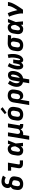

<svg xmlns="http://www.w3.org/2000/svg" viewBox="2785 -3600 1030 6640"><g transform="rotate(-90 3300.0 -280.0)"><path d="M257 8Q224 8 192.5 2.5Q161 -3 134.5 -17.5Q108 -32 88.5 -55.5Q69 -79 59 -108Q49 -137 48.5 -169.5Q48 -202 54 -234L64 -297Q67 -316 74.5 -335Q82 -354 95 -370.5Q108 -387 125 -400Q142 -413 160 -423Q146 -435 137 -451.5Q128 -468 123 -486.5Q118 -505 117 -525Q116 -545 120 -565Q124 -590 134 -614.5Q144 -639 160 -661Q176 -683 198 -699.5Q220 -716 244.5 -726Q269 -736 294.5 -740Q320 -744 345 -744Q400 -744 451 -730Q502 -716 546 -692L483 -595Q454 -612 421.5 -622.5Q389 -633 354 -633Q337 -633 319.5 -629Q302 -625 287.5 -614Q273 -603 263.5 -587Q254 -571 251 -554Q248 -537 254 -520.5Q260 -504 274 -495.5Q288 -487 305.5 -485Q323 -483 339.5 -480Q356 -477 372.5 -472.5Q389 -468 405 -463Q421 -458 436 -450.5Q451 -443 464 -433.5Q477 -424 487.5 -411.5Q498 -399 505.5 -384Q513 -369 516.5 -352.5Q520 -336 520.5 -318.5Q521 -301 519 -283.5Q517 -266 514 -248L503 -186Q499 -159 489 -131.5Q479 -104 461 -80.5Q443 -57 418.5 -39Q394 -21 367 -10.5Q340 0 312 4Q284 8 257 8ZM257 -102Q277 -102 298 -108.5Q319 -115 335.5 -129.5Q352 -144 361 -164Q370 -184 373 -204L384 -266Q386 -284 386 -302Q386 -320 377 -334.5Q368 -349 353 -357Q338 -365 321 -369Q304 -373 286.5 -375.5Q269 -378 252 -382Q252 -382 252 -382Q252 -382 252 -382Q239 -373 229 -361Q219 -349 212 -335.5Q205 -322 201 -307.5Q197 -293 194 -279L184 -216Q180 -195 181 -174.5Q182 -154 191 -137Q200 -120 218 -111Q236 -102 257 -102Z M969 0Q945 0 922 -3Q899 -6 878 -14.5Q857 -23 840 -37.5Q823 -52 813 -72.5Q803 -93 801.5 -116.5Q800 -140 804 -164L845 -410H718V-520H996L934 -146Q933 -138 934.5 -130.5Q936 -123 941.5 -118.5Q947 -114 954.5 -112Q962 -110 969 -110H1073V0Z M1422 8Q1391 8 1361.5 1.5Q1332 -5 1308.5 -21Q1285 -37 1269 -61Q1253 -85 1246 -113.5Q1239 -142 1239.5 -172.5Q1240 -203 1246 -234L1262 -334Q1266 -360 1274.5 -385Q1283 -410 1298 -433.5Q1313 -457 1333.5 -475.5Q1354 -494 1378.5 -506.5Q1403 -519 1429.5 -523.5Q1456 -528 1481 -528Q1505 -528 1527 -521.5Q1549 -515 1566.5 -502Q1584 -489 1596.5 -471Q1609 -453 1618 -433Q1625 -454 1632.5 -476Q1640 -498 1648 -520H1765Q1738 -453 1712.5 -385Q1687 -317 1658 -250Q1665 -188 1670 -125Q1675 -62 1681 0H1564Q1564 -18 1563.5 -36.5Q1563 -55 1563 -74Q1550 -57 1534.5 -41.5Q1519 -26 1500.5 -14.5Q1482 -3 1462 2.5Q1442 8 1422 8ZM1422 -102Q1439 -102 1456.5 -111.5Q1474 -121 1487.5 -135Q1501 -149 1511 -165.5Q1521 -182 1529.5 -199Q1538 -216 1545.5 -233Q1553 -250 1560 -268Q1559 -283 1557 -299Q1555 -315 1552 -330.5Q1549 -346 1544.5 -360.5Q1540 -375 1532 -388Q1524 -401 1510.5 -409.5Q1497 -418 1481 -418Q1464 -418 1446.5 -408.5Q1429 -399 1418 -384Q1407 -369 1401 -351.5Q1395 -334 1392 -316L1376 -216Q1374 -204 1372.5 -192Q1371 -180 1372 -168Q1373 -156 1375.5 -144.5Q1378 -133 1383.5 -123.5Q1389 -114 1399 -108Q1409 -102 1422 -102Z M1787 215 1909 -520H2042L1992 -216Q1990 -203 1989 -189.5Q1988 -176 1990 -163Q1992 -150 1997 -138Q2002 -126 2011 -117.5Q2020 -109 2033 -105.5Q2046 -102 2059 -102Q2077 -102 2095 -107.5Q2113 -113 2128 -125Q2143 -137 2151.5 -154Q2160 -171 2163 -189L2217 -520H2351L2286 -132Q2285 -126 2286 -120Q2287 -114 2290.5 -110Q2294 -106 2299.5 -104Q2305 -102 2311 -102H2331V8H2293Q2268 8 2244.5 3.5Q2221 -1 2201 -12Q2181 -23 2168 -42.5Q2155 -62 2151 -85Q2139 -64 2120.5 -45.5Q2102 -27 2080.5 -15Q2059 -3 2035 2.5Q2011 8 1988 8Q1978 8 1968 7Q1958 6 1949 4Q1948 30 1945.5 56Q1943 82 1938 107L1920 215Z M2657 8Q2625 8 2593.5 2.5Q2562 -3 2535 -17.5Q2508 -32 2488.5 -55.5Q2469 -79 2459 -108Q2449 -137 2448.5 -169Q2448 -201 2454 -234L2470 -334Q2475 -361 2485 -388Q2495 -415 2512.5 -439Q2530 -463 2554.5 -480.5Q2579 -498 2606 -509Q2633 -520 2661 -524Q2689 -528 2716 -528Q2749 -528 2780.5 -522.5Q2812 -517 2838.5 -502.5Q2865 -488 2885 -464.5Q2905 -441 2915 -412Q2925 -383 2925 -351Q2925 -319 2920 -286L2903 -186Q2899 -159 2889 -132Q2879 -105 2861 -81Q2843 -57 2819 -39.5Q2795 -22 2768 -11Q2741 0 2713 4Q2685 8 2657 8ZM2659 -102Q2679 -102 2699.5 -108.5Q2720 -115 2736 -130Q2752 -145 2761 -164.5Q2770 -184 2773 -204L2790 -304Q2793 -325 2792 -346Q2791 -367 2781.5 -384Q2772 -401 2754 -409.5Q2736 -418 2715 -418Q2695 -418 2674.5 -411.5Q2654 -405 2637.5 -390Q2621 -375 2612.5 -355.5Q2604 -336 2600 -316L2584 -216Q2580 -195 2581 -174Q2582 -153 2591.5 -136Q2601 -119 2619.5 -110.5Q2638 -102 2659 -102ZM2725 -571 2672 -629 2849 -775 2913 -705Z M2987 215 3078 -334Q3083 -361 3092.5 -387.5Q3102 -414 3119 -437.5Q3136 -461 3159 -479.5Q3182 -498 3208.5 -509Q3235 -520 3262.5 -524Q3290 -528 3317 -528Q3349 -528 3380.5 -522.5Q3412 -517 3439 -502.5Q3466 -488 3485.5 -464.5Q3505 -441 3515 -412Q3525 -383 3525 -350.5Q3525 -318 3520 -286L3503 -186Q3499 -162 3492 -138Q3485 -114 3472.5 -91.5Q3460 -69 3442.5 -49.5Q3425 -30 3403 -17Q3381 -4 3356 2Q3331 8 3307 8Q3283 8 3259.5 2Q3236 -4 3218.5 -18Q3201 -32 3189.5 -52.5Q3178 -73 3172 -95L3120 215ZM3270 -102Q3289 -102 3308 -109.5Q3327 -117 3341 -132Q3355 -147 3362.5 -166Q3370 -185 3373 -204L3390 -304Q3393 -325 3392 -345.5Q3391 -366 3382 -383Q3373 -400 3355 -409Q3337 -418 3316 -418Q3297 -418 3277 -411Q3257 -404 3242 -389Q3227 -374 3219.5 -355Q3212 -336 3208 -316L3194 -231Q3192 -216 3191 -200.5Q3190 -185 3192 -170.5Q3194 -156 3200 -143Q3206 -130 3216.5 -120.5Q3227 -111 3241 -106.5Q3255 -102 3270 -102Z M3742 215 3777 0Q3748 -6 3722 -19.5Q3696 -33 3675.5 -53.5Q3655 -74 3641.5 -99.5Q3628 -125 3622 -154.5Q3616 -184 3616 -214.5Q3616 -245 3621 -276Q3632 -340 3660 -402Q3688 -464 3728 -520L3830 -459Q3799 -413 3776.5 -363Q3754 -313 3745 -261Q3741 -239 3741.5 -216Q3742 -193 3747.5 -172.5Q3753 -152 3766 -135Q3779 -118 3798 -108L3837 -343Q3841 -366 3848 -388Q3855 -410 3867 -431Q3879 -452 3896 -469.5Q3913 -487 3934.5 -499Q3956 -511 3979 -515.5Q4002 -520 4024 -520Q4051 -520 4076.5 -512Q4102 -504 4120.5 -486.5Q4139 -469 4149 -445.5Q4159 -422 4163 -396Q4167 -370 4165.5 -342.5Q4164 -315 4160 -288Q4154 -255 4145 -222.5Q4136 -190 4121 -159Q4106 -128 4084.5 -100Q4063 -72 4035 -50Q4007 -28 3975 -14.5Q3943 -1 3910 4L3875 215ZM3926 -113Q3951 -126 3971 -149Q3991 -172 4004 -198Q4017 -224 4024.5 -251Q4032 -278 4036 -305Q4038 -316 4039 -327Q4040 -338 4040.5 -349Q4041 -360 4040 -370.5Q4039 -381 4035.5 -390.5Q4032 -400 4025 -407.5Q4018 -415 4007 -415Q3998 -415 3991.5 -408Q3985 -401 3980.5 -393Q3976 -385 3973 -376.5Q3970 -368 3968 -360Q3966 -352 3964 -343.5Q3962 -335 3961 -326Z M4544 8Q4527 8 4511.5 3Q4496 -2 4485 -13Q4474 -24 4466.5 -38Q4459 -52 4455 -68Q4445 -52 4433.5 -38Q4422 -24 4407 -13Q4392 -2 4375 3Q4358 8 4341 8Q4313 8 4288.5 -4.5Q4264 -17 4249.5 -38Q4235 -59 4228 -85Q4221 -111 4219 -138.5Q4217 -166 4218.5 -194Q4220 -222 4225 -250Q4237 -322 4264 -392Q4291 -462 4329 -528L4438 -476Q4404 -419 4381.5 -357.5Q4359 -296 4348 -234Q4347 -227 4346 -219.5Q4345 -212 4344 -204.5Q4343 -197 4342.5 -189.5Q4342 -182 4341.5 -174.5Q4341 -167 4341 -159.5Q4341 -152 4341 -145Q4341 -138 4341.5 -130.5Q4342 -123 4344 -116Q4346 -109 4349.5 -103Q4353 -97 4361 -97Q4368 -97 4374 -103Q4380 -109 4383.5 -116Q4387 -123 4390 -130Q4393 -137 4396 -144Q4399 -151 4401 -158Q4403 -165 4405 -172.5Q4407 -180 4409 -187Q4411 -194 4412.5 -201.5Q4414 -209 4415.5 -216.5Q4417 -224 4418.5 -231Q4420 -238 4421 -245.5Q4422 -253 4424 -260L4436 -338H4563L4550 -260Q4549 -253 4547.5 -245.5Q4546 -238 4545 -231Q4544 -224 4543.5 -216.5Q4543 -209 4542 -202Q4541 -195 4540.5 -187.5Q4540 -180 4539.5 -173Q4539 -166 4539 -158.5Q4539 -151 4539 -144Q4539 -137 4540 -130Q4541 -123 4542.5 -116Q4544 -109 4547.5 -103Q4551 -97 4558 -97Q4565 -97 4571 -103.5Q4577 -110 4580.5 -117Q4584 -124 4587 -131Q4590 -138 4592.5 -145.5Q4595 -153 4597.5 -160.5Q4600 -168 4602 -175Q4604 -182 4606 -189.5Q4608 -197 4609.5 -204.5Q4611 -212 4612.5 -219.5Q4614 -227 4615.5 -234.5Q4617 -242 4618.5 -249.5Q4620 -257 4621 -264Q4631 -325 4629.5 -385.5Q4628 -446 4612 -502L4733 -528Q4750 -462 4753.5 -392Q4757 -322 4746 -250Q4741 -222 4733.5 -194Q4726 -166 4715 -138.5Q4704 -111 4688 -85Q4672 -59 4650 -38Q4628 -17 4600 -4.5Q4572 8 4544 8Z M5057 8Q5024 8 4992.5 2.5Q4961 -3 4934.5 -17.5Q4908 -32 4888.5 -55.5Q4869 -79 4859 -108Q4849 -137 4848.5 -169.5Q4848 -202 4854 -234L4870 -334Q4875 -361 4885 -387.5Q4895 -414 4913 -437Q4931 -460 4955 -477.5Q4979 -495 5005.5 -506Q5032 -517 5059.5 -522.5Q5087 -528 5114 -528Q5118 -528 5122.5 -528Q5127 -528 5131 -528L5411 -520L5393 -410L5274 -413Q5286 -402 5295.5 -388Q5305 -374 5310 -357.5Q5315 -341 5315 -322.5Q5315 -304 5312 -286L5295 -186Q5291 -159 5281.5 -132.5Q5272 -106 5255 -82.5Q5238 -59 5214.5 -40.5Q5191 -22 5164.5 -11Q5138 0 5110.5 4Q5083 8 5057 8ZM5058 -102Q5077 -102 5096.5 -109Q5116 -116 5131 -131Q5146 -146 5154 -165.5Q5162 -185 5165 -204L5182 -304Q5185 -323 5184.5 -342.5Q5184 -362 5177 -379Q5170 -396 5154.5 -406Q5139 -416 5119 -418H5113Q5111 -418 5109.5 -418Q5108 -418 5106 -418Q5087 -418 5068 -410Q5049 -402 5034 -387.5Q5019 -373 5011.5 -354Q5004 -335 5000 -316L4984 -216Q4980 -195 4981 -174.5Q4982 -154 4991.5 -137Q5001 -120 5019 -111Q5037 -102 5058 -102Z M5622 8Q5591 8 5561.5 1.5Q5532 -5 5508.5 -21Q5485 -37 5469 -61Q5453 -85 5446 -113.5Q5439 -142 5439.5 -172.5Q5440 -203 5446 -234L5462 -334Q5466 -360 5474.5 -385Q5483 -410 5498 -433.5Q5513 -457 5533.5 -475.5Q5554 -494 5578.5 -506.5Q5603 -519 5629.5 -523.5Q5656 -528 5681 -528Q5705 -528 5727 -521.5Q5749 -515 5766.5 -502Q5784 -489 5796.5 -471Q5809 -453 5818 -433Q5825 -454 5832.5 -476Q5840 -498 5848 -520H5965Q5938 -453 5912.5 -385Q5887 -317 5858 -250Q5865 -188 5870 -125Q5875 -62 5881 0H5764Q5764 -18 5763.5 -36.5Q5763 -55 5763 -74Q5750 -57 5734.5 -41.5Q5719 -26 5700.5 -14.5Q5682 -3 5662 2.5Q5642 8 5622 8ZM5622 -102Q5639 -102 5656.5 -111.5Q5674 -121 5687.5 -135Q5701 -149 5711 -165.5Q5721 -182 5729.5 -199Q5738 -216 5745.5 -233Q5753 -250 5760 -268Q5759 -283 5757 -299Q5755 -315 5752 -330.5Q5749 -346 5744.5 -360.5Q5740 -375 5732 -388Q5724 -401 5710.5 -409.5Q5697 -418 5681 -418Q5664 -418 5646.5 -408.5Q5629 -399 5618 -384Q5607 -369 5601 -351.5Q5595 -334 5592 -316L5576 -216Q5574 -204 5572.5 -192Q5571 -180 5572 -168Q5573 -156 5575.5 -144.5Q5578 -133 5583.5 -123.5Q5589 -114 5599 -108Q5609 -102 5622 -102Z M6152 0Q6157 -33 6155 -65Q6153 -97 6148 -128Q6143 -159 6136.5 -189Q6130 -219 6122.5 -249.5Q6115 -280 6106 -309.5Q6097 -339 6087.5 -368Q6078 -397 6067 -426Q6056 -455 6043 -482L6164 -528Q6200 -449 6226 -364.5Q6252 -280 6270 -193Q6284 -215 6298.5 -237Q6313 -259 6326.5 -281.5Q6340 -304 6352.5 -326.5Q6365 -349 6376 -372.5Q6387 -396 6396 -420Q6405 -444 6409 -468L6417 -520H6551L6542 -468Q6537 -436 6525 -405Q6513 -374 6499 -344Q6485 -314 6468.5 -284.5Q6452 -255 6435 -226Q6418 -197 6399.5 -168.5Q6381 -140 6362.5 -112Q6344 -84 6324.5 -56Q6305 -28 6285 0Z"/></g></svg>

Font: Iosevka SS04 XBd Ex Obl
Style: Regular
Weight: 800
Width: 7
Italic angle: -9°
Monospace: yes
Designer: Belleve Invis
Foundry: Belleve Invis
Version: Version 19.0.0; ttfautohint (v1.8.4)